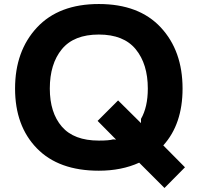

<svg xmlns="http://www.w3.org/2000/svg" viewBox="-20 -840 985 956"><path d="M716 -399Q716 -521 656 -594.5Q596 -668 472 -668Q348 -668 288 -595Q228 -522 228 -399Q228 -279 288 -209.5Q348 -140 472 -140Q524 -140 543 -146L558 -145L466 -238L568 -340L682 -227V-248Q716 -307 716 -399ZM793 -116 901 -7 799 96 673 -30Q585 10 472 10Q272 10 163.5 -101.5Q55 -213 55 -399Q55 -586 164 -703Q273 -820 472 -820Q672 -820 780.5 -703.5Q889 -587 889 -399Q889 -222 793 -116Z"/></svg>

Font: Sinkin Sans 700 Bold
Style: Bold
Weight: 700
Designer: Keith Bates
Foundry: K-Type
Version: Sinkin Sans (version 1.0)  by Keith Bates   •   © 2014   www